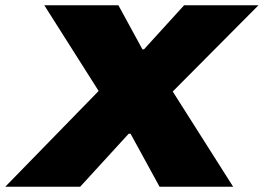

<svg xmlns="http://www.w3.org/2000/svg" viewBox="-64 -708 1000 728"><path d="M-44 0 310 -363 104 -688H385L476 -521H482L634 -688H916L591 -361L820 0H541L431 -201H424L240 0Z"/></svg>

Font: Archivo SemiExpanded Black
Style: Italic
Weight: 900
Width: 6
Italic angle: -10°
Designer: Hector Gatti
Foundry: Omnibus-Type
Version: Version 2.001